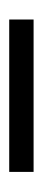

<svg xmlns="http://www.w3.org/2000/svg" viewBox="146 -886 94 427"><g transform="rotate(90 193.5 -673.0)"><path d="M23.9 -646V-700.2H362.8V-646Z"/></g></svg>

Font: Poppins Light
Style: Regular
Weight: 300
Designer: Ninad Kale (Devanagari), Jonny Pinhorn (Latin)
Foundry: Indian Type Foundry
Version: 4.004